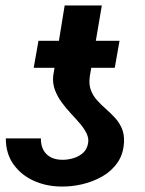

<svg xmlns="http://www.w3.org/2000/svg" viewBox="-20 -679 537 709"><path d="M305.2 -149.9Q308.6 -167.5 300 -185.5Q291.5 -203.6 276.1 -221.7Q260.7 -239.7 242.4 -259.3Q224.1 -278.8 208.3 -300.3Q192.4 -321.8 183.1 -346.2Q173.8 -370.6 176.3 -397.9L218.8 -658.7H356L311.5 -396.5Q307.6 -367.7 315.4 -346.7Q323.2 -325.7 338.1 -309.1Q353 -292.5 370.6 -277.1Q388.2 -261.7 404.1 -244.6Q419.9 -227.5 429.4 -206.1Q439 -184.6 438 -155.3Q436 -110.8 414.3 -79.1Q392.6 -47.4 357.9 -27.6Q323.2 -7.8 283 1.5Q242.7 10.7 204.6 9.8Q150.9 9.3 104.7 -11.5Q58.6 -32.2 30 -71.8Q1.5 -111.3 1.5 -168H130.9Q130.9 -142.1 140.4 -124.8Q149.9 -107.4 167.7 -98.1Q185.5 -88.9 211.4 -88.9Q231.4 -88.9 251.5 -95Q271.5 -101.1 286.4 -114.3Q301.3 -127.4 305.2 -149.9ZM421.4 -528.3 403.8 -428.7H104.5L122.1 -528.3Z"/></svg>

Font: Roboto
Style: Bold Italic
Weight: 700
Italic angle: -12°
Designer: Christian Robertson
Foundry: Google
Version: Version 3.0